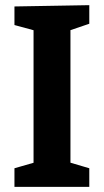

<svg xmlns="http://www.w3.org/2000/svg" viewBox="-20 -724 402 744"><path d="M326 -632 238 -602 253 -624V-77L238 -98L326 -72V0H36V-72L123 -97L110 -77V-624L128 -602L36 -627V-699L326 -704Z"/></svg>

Font: Bitter Thin
Style: Bold
Weight: 700
Version: Version 3.021